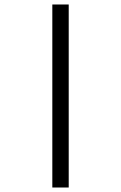

<svg xmlns="http://www.w3.org/2000/svg" viewBox="-20 -807 540 855"><path d="M213 -787H286V28H213Z"/></svg>

Font: DotGothic16
Style: Regular
Weight: 400
Designer: Fontworks Inc.
Foundry: Fontworks Inc.
Version: Version 1.100